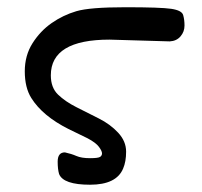

<svg xmlns="http://www.w3.org/2000/svg" viewBox="-20 -505 561 533"><path d="M230 7.8Q155.8 7.8 144 -22Q140.1 -35.2 140.1 -56.2Q140.1 -82 160.2 -82Q178.2 -78.1 192.1 -72Q206.1 -65.9 230 -65.9Q252.9 -65.9 258.1 -69.6Q263.2 -73.2 263.2 -79.1Q263.2 -85.9 254.6 -97.4Q246.1 -108.9 223.1 -121.1L169.9 -147Q98.1 -183.1 66.9 -232.9Q48.8 -261.7 48.8 -307.1Q48.8 -351.1 70.3 -385Q91.8 -418.9 123.3 -440.9Q154.8 -462.9 191.9 -473.9Q229 -484.9 328.1 -484.9Q426.3 -484.9 455.6 -480.5Q484.9 -476.1 488.5 -463.1Q492.2 -450.2 492.2 -434.1Q492.2 -417 481.2 -404.1Q470.2 -391.1 451.2 -390.1L284.2 -395Q121.1 -395 121.1 -295.9Q121.1 -261.7 141.1 -242.4Q161.1 -223.1 192.1 -207.5Q223.1 -191.9 254.6 -176Q286.1 -160.2 308.1 -136.5Q330.1 -112.8 330.1 -84Q330.1 -56.2 321.8 -37.1Q303.2 7.8 230 7.8Z"/></svg>

Font: LXGW WenKai Screen R
Style: Regular
Weight: 400
Designer: Fontworks Inc.
Version: Version 1.235;May 31, 2022